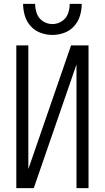

<svg xmlns="http://www.w3.org/2000/svg" viewBox="-20 -969 540 989"><path d="M64 0V-735H126V-98L346 -735H408H436V0H374V-637L154 0H92ZM250 -789Q219 -789 189 -800Q159 -811 138 -834.5Q117 -858 108 -888Q99 -918 99 -949H161Q161 -923 170 -898.5Q179 -874 201.5 -859.5Q224 -845 250 -845Q276 -845 298.5 -859.5Q321 -874 330 -898.5Q339 -923 339 -949H401Q401 -918 392 -888Q383 -858 362 -834.5Q341 -811 311 -800Q281 -789 250 -789Z"/></svg>

Font: Iosevka SS01 Light
Style: Regular
Weight: 300
Monospace: yes
Designer: Belleve Invis
Foundry: Belleve Invis
Version: 2.3.3; ttfautohint (v1.8.3)